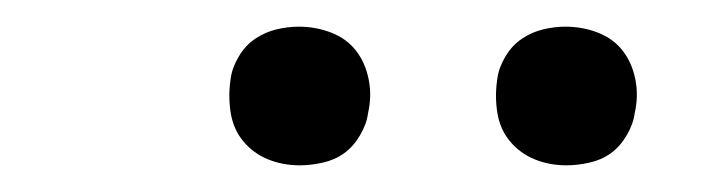

<svg xmlns="http://www.w3.org/2000/svg" viewBox="-20 -742 540 144"><path d="M405 -618Q392 -618 381 -622.5Q370 -627 362.5 -636Q355 -645 353 -657.5Q351 -670 353 -683Q354 -691 359 -699.5Q364 -708 371.5 -713Q379 -718 387.5 -720Q396 -722 404 -722Q417 -722 428.5 -717.5Q440 -713 447 -704Q454 -695 456.5 -682.5Q459 -670 456 -657Q455 -649 450 -640.5Q445 -632 438 -627Q431 -622 422 -620Q413 -618 405 -618ZM205 -618Q192 -618 181 -622.5Q170 -627 162.5 -636Q155 -645 153 -657.5Q151 -670 153 -683Q154 -691 159 -699.5Q164 -708 171.5 -713Q179 -718 187.5 -720Q196 -722 204 -722Q217 -722 228.5 -717.5Q240 -713 247 -704Q254 -695 256.5 -682.5Q259 -670 256 -657Q255 -649 250 -640.5Q245 -632 238 -627Q231 -622 222 -620Q213 -618 205 -618Z"/></svg>

Font: Iosevka Term Curly Lt Obl
Style: Regular
Weight: 300
Italic angle: -9°
Designer: Belleve Invis
Foundry: Belleve Invis
Version: Version 32.3.0